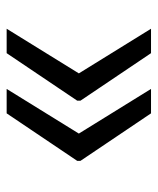

<svg xmlns="http://www.w3.org/2000/svg" viewBox="32 -586 476 580"><g transform="rotate(90 270.0 -296.0)"><path d="M66.8 -78.1 201.7 -296.2 66.8 -514.2H140.6L284.1 -301.1V-291.2L140.6 -78.1ZM248.6 -78.1 383.5 -296.2 248.6 -514.2H322.4L465.9 -301.1V-291.2L322.4 -78.1Z"/></g></svg>

Font: Inter UI
Style: Regular
Weight: 400
Designer: Rasmus Andersson
Foundry: rsms
Version: 3.2;8d6f07862